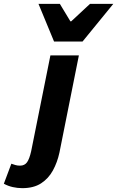

<svg xmlns="http://www.w3.org/2000/svg" viewBox="-149 -786 609 998"><path d="M-33 192Q-58 192 -82.5 186.5Q-107 181 -129 169L-90 65Q-79 69 -68.5 72Q-58 75 -45 75Q-21 75 -8.5 57.5Q4 40 13 0L113 -498H261L160 7Q149 58 126 100Q103 142 64.5 167Q26 192 -33 192ZM132 -570 51 -766H162L217 -675H221L319 -766H440L280 -570Z"/></svg>

Font: Source Sans 3 ExtraLight ExtraBold
Style: Italic
Weight: 800
Italic angle: -11°
Version: Version 3.052;hotconv 1.1.0;makeotfexe 2.6.0